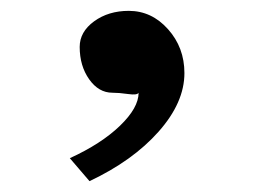

<svg xmlns="http://www.w3.org/2000/svg" viewBox="-20 -170 466 352"><path d="M144.1 162.1 108 120Q165.7 93.6 199.9 60.6Q234.1 27.6 234.1 0Q231.7 4.8 214.9 2.4Q198.1 0 186.1 0Q160.9 0 143.5 -24.6Q126.1 -49.2 126.1 -84Q126.1 -111.6 152.5 -130.9Q178.9 -150.1 216.1 -150.1Q258.1 -150.1 288.1 -116.4Q318.1 -82.8 318.1 -36Q318.1 18 270.7 71.4Q223.3 124.8 144.1 162.1Z"/></svg>

Font: Lohit Gujarati
Style: Regular
Weight: 400
Version: 2.92.4